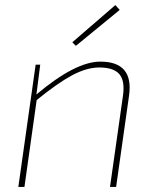

<svg xmlns="http://www.w3.org/2000/svg" viewBox="-20 -734 607 754"><path d="M278 -554 264 -568 433 -714 450 -695ZM138 -480 123 -363Q276 -492 374 -492Q505 -492 487 -360L436 0H412L463 -359Q471 -417 448.5 -443Q426 -469 370 -469Q320 -469 262.5 -438Q205 -407 124 -341L76 0H52L120 -480Z"/></svg>

Font: Ezarion Thin
Style: Italic
Weight: 250
Italic angle: -8°
Designer: Natanael Gama
Version: Version 1.001;PS 001.001;hotconv 1.0.70;makeotf.lib2.5.58329